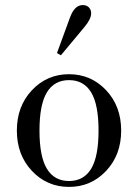

<svg xmlns="http://www.w3.org/2000/svg" viewBox="-20 -734 548 762"><path d="M206.1 -523.4 257.8 -664.6Q275.9 -713.9 308.1 -713.9Q323.7 -713.9 332.8 -704.6Q341.8 -695.3 341.8 -681.6Q341.8 -659.2 316.9 -628.9L221.7 -514.6ZM106.7 -55.7Q46.9 -119.1 46.9 -215.8Q46.9 -312.5 106.7 -376Q166.5 -439.5 253.9 -439.5Q341.3 -439.5 401.1 -376Q460.9 -312.5 460.9 -215.8Q460.9 -119.1 401.1 -55.7Q341.3 7.8 253.9 7.8Q166.5 7.8 106.7 -55.7ZM166.3 -367.7Q136.7 -319.3 136.7 -215.8Q136.7 -112.3 166.3 -64Q195.8 -15.6 253.9 -15.6Q312 -15.6 341.6 -64Q371.1 -112.3 371.1 -215.8Q371.1 -319.3 341.6 -367.7Q312 -416 253.9 -416Q195.8 -416 166.3 -367.7Z"/></svg>

Font: Theano Didot
Style: Regular
Weight: 400
Designer: Alexey Kryukov
Version: Version 2.0